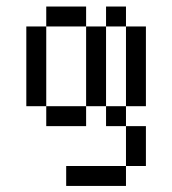

<svg xmlns="http://www.w3.org/2000/svg" viewBox="-20 -458 540 602"><path d="M375 62.5H187.5V125H375ZM375 62.5H437.5Q437.5 62.5 437.5 -62.5H375Q375 -62.5 375 62.5ZM375 -62.5V-125H312.5V-62.5ZM125 -125V-62.5H250V-125ZM125 -125Q125 -125 125 -375H62.5Q62.5 -375 62.5 -125ZM250 -125H312.5Q312.5 -125 312.5 -375H250Q250 -375 250 -125ZM375 -125H437.5Q437.5 -125 437.5 -375H375Q375 -375 375 -125ZM125 -375H250V-437.5H125ZM312.5 -375H375V-437.5H312.5Z"/></svg>

Font: BFUnifontExMono
Style: Regular
Weight: 500
Version: Version 15.0.06